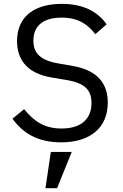

<svg xmlns="http://www.w3.org/2000/svg" viewBox="-20 -730 640 1001"><path d="M297.9 12.1C453.1 12.1 541.9 -66.1 541.9 -195C541.9 -285.9 497.2 -361.9 360.1 -386L285.2 -399.1C186.1 -415.8 154.1 -456 154.1 -518.1C154.1 -596.9 207 -638.1 301.1 -638.1C388.1 -638.1 437.9 -603 476.9 -551.8L535.9 -603C489 -670.1 413 -709.9 301.8 -709.9C160.2 -709.9 68.9 -644.2 68.9 -516C68.9 -427.9 111.9 -349.1 248.9 -326L327.1 -312.9C421.9 -296.9 457 -261 457 -192.8C457 -109 402 -60 301.1 -60C217 -60 160.2 -93 105.8 -160.9L45.1 -111.2C96.9 -39.1 172.9 12.1 297.9 12.1ZM217 251.1H277.7L354 62.1H245Z"/></svg>

Font: Margiela Mono
Style: Regular
Weight: 400
Designer: Mike Abbink, Paul van der Laan, Pieter van Rosmalen
Foundry: Bold Monday
Version: Version 2.003 2021